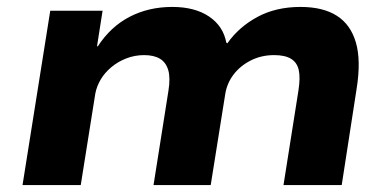

<svg xmlns="http://www.w3.org/2000/svg" viewBox="-20 -534 1129 554"><path d="M45 0 125 -503H276L260 -401L262 -400Q299 -457 354 -485.5Q409 -514 477 -514Q542 -514 583 -486.5Q624 -459 633 -411L636 -409Q669 -456 722.5 -485Q776 -514 847 -514Q912 -514 952 -488.5Q992 -463 1007 -411Q1022 -359 1009 -278L966 0H798L841 -272Q847 -310 842 -332Q837 -354 819.5 -364.5Q802 -375 771 -375Q734 -375 703.5 -359.5Q673 -344 654 -319Q635 -294 630 -263L588 0H423L466 -272Q472 -309 465.5 -331.5Q459 -354 441.5 -364.5Q424 -375 396 -375Q369 -375 344.5 -365.5Q320 -356 301 -340Q282 -324 270.5 -304.5Q259 -285 255 -264L213 0Z"/></svg>

Font: Nunito Sans 7pt SemiExpanded ExtraBold
Style: Italic
Weight: 800
Width: 6
Italic angle: -9°
Designer: Vernon Adams
Foundry: Vernon Adams
Version: Version 3.101;gftools[0.9.27]